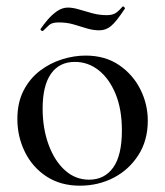

<svg xmlns="http://www.w3.org/2000/svg" viewBox="-20 -575 522 608"><path d="M233 13Q172 13 127.5 -16Q83 -45 59 -93.5Q35 -142 35 -198Q35 -250 54.5 -288Q74 -326 106 -350.5Q138 -375 176 -387Q214 -399 251 -399Q313 -399 357 -369Q401 -339 424.5 -292Q448 -245 448 -193Q448 -130 418 -83.5Q388 -37 339.5 -12Q291 13 233 13ZM262 -6Q311 -6 338.5 -44.5Q366 -83 366 -162Q366 -229 346 -277.5Q326 -326 292.5 -352.5Q259 -379 217 -379Q168 -379 141.5 -341.5Q115 -304 115 -231Q115 -168 134 -116.5Q153 -65 186 -35.5Q219 -6 262 -6ZM318 -527Q337 -527 347.5 -534.5Q358 -542 368 -554Q370 -556 373.5 -552.5Q377 -549 375 -547Q348 -506 331.5 -492.5Q315 -479 295 -479Q274 -479 253.5 -485.5Q233 -492 212 -498Q191 -504 166 -504Q145 -504 136 -496Q127 -488 116 -477Q114 -476 110.5 -478.5Q107 -481 109 -484Q117 -496 130.5 -512Q144 -528 160.5 -539.5Q177 -551 195 -551Q211 -551 230.5 -545Q250 -539 272.5 -533Q295 -527 318 -527Z"/></svg>

Font: Cormorant Infant Light Medium
Style: Regular
Weight: 500
Version: Version 4.001